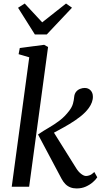

<svg xmlns="http://www.w3.org/2000/svg" viewBox="-20 -1065 586 1095"><path d="M46.9 0 146.8 -738.2 86.1 -756 92.9 -791.4 231.8 -809.4 254.1 -796.8 146.2 0ZM416.9 9.7Q397.4 9.7 381.4 3.5Q365.5 -2.7 353.3 -14.8Q341.1 -27 331.3 -45.1L196.8 -298Q227.5 -319 259 -337.1Q290.4 -355.2 320.4 -377.9Q350.4 -400.7 375.8 -434.7Q390.7 -454.4 396.1 -473.9Q401.5 -493.4 402.9 -511.4Q404.7 -530.3 414.1 -541.7Q423.5 -553.1 436.9 -558.2Q450.2 -563.4 462.7 -563.4Q483.7 -563.4 496.5 -549.8Q509.3 -536.2 509.6 -515.8Q510.5 -499.3 504.2 -482.2Q498 -465.1 486.4 -449.1Q468.3 -424 438.8 -400.7Q409.2 -377.5 376.3 -357.8Q343.4 -338.1 314.3 -322.7Q285.2 -307.2 267.7 -297.5L273.3 -331.4L414.5 -105.6Q427.2 -85.2 442.8 -73.3Q458.4 -61.3 470.7 -61.3Q480.4 -61.3 492 -65.7Q503.6 -70.2 518 -84L534.7 -53.9Q526.8 -41.2 509.9 -26.3Q493.1 -11.4 469.6 -0.8Q446.1 9.7 416.9 9.7ZM178.9 -868.4 83 -1020.7 121 -1044.9Q146 -1018 170.9 -991.2Q195.8 -964.5 220.7 -937.6Q254.6 -964.5 288.6 -991.2Q322.7 -1018 356.6 -1044.9L390.6 -1021L246.6 -868.4Z"/></svg>

Font: Merriweather Light
Style: Italic
Weight: 300
Italic angle: -7.8°
Designer: Eben Sorkin
Foundry: Eben Sorkin
Version: Version 2.101